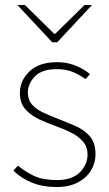

<svg xmlns="http://www.w3.org/2000/svg" viewBox="-20 -740 440 772"><path d="M208 12Q151 12 107.5 -6Q64 -24 34 -54L52 -74Q82 -49 117.5 -32.5Q153 -16 210 -16Q270 -16 301 -47Q332 -78 332 -118Q332 -150 313.5 -171Q295 -192 267.5 -206Q240 -220 212 -230Q175 -243 140 -259Q105 -275 82.5 -300Q60 -325 60 -366Q60 -416 98.5 -453Q137 -490 210 -490Q249 -490 283 -476.5Q317 -463 342 -442L324 -422Q300 -439 273 -450.5Q246 -462 208 -462Q148 -462 120 -432.5Q92 -403 92 -368Q92 -339 108 -320.5Q124 -302 149.5 -289.5Q175 -277 204 -266Q242 -251 279 -235.5Q316 -220 340 -193.5Q364 -167 364 -120Q364 -85 346 -55Q328 -25 293 -6.5Q258 12 208 12ZM190 -570 50 -720H80L198 -604H202L320 -720H350L210 -570Z"/></svg>

Font: Source Sans 3 ExtraLight ExtraLight
Style: Regular
Weight: 250
Version: Version 3.052;hotconv 1.1.0;makeotfexe 2.6.0